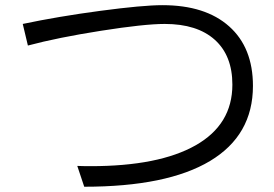

<svg xmlns="http://www.w3.org/2000/svg" viewBox="-20 -711 1040 729"><path d="M66.4 -620.1Q200.2 -648.4 361.3 -669.9Q522.5 -691.4 596.7 -691.4Q759.8 -691.4 850.1 -610.8Q940.4 -530.3 940.4 -384.8Q940.4 -197.3 777.3 -99.6Q614.3 -2 299.8 -2L273.4 -81.1Q291 -80.1 324.2 -80.1Q583 -80.1 722.7 -159.2Q862.3 -238.3 862.3 -389.6Q862.3 -500 795.4 -560.1Q728.5 -620.1 605.5 -620.1Q528.3 -620.1 363.8 -594.2Q199.2 -568.4 85.9 -538.1Z"/></svg>

Font: GenEi M Gothic v2 Regular
Style: Regular
Weight: 400
Version: Version 2.0